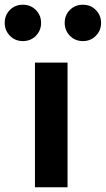

<svg xmlns="http://www.w3.org/2000/svg" viewBox="-75 -793 448 813"><path d="M73 -528H211V0H73ZM221 -751Q243 -773 276 -773Q309 -773 331 -750.5Q353 -728 353 -696Q353 -664 331 -641.5Q309 -619 276 -619Q243 -619 221 -641.5Q199 -664 199 -696Q199 -729 221 -751ZM-33 -751Q-11 -773 22 -773Q55 -773 77 -750.5Q99 -728 99 -696Q99 -664 77 -641.5Q55 -619 22 -619Q-11 -619 -33 -641.5Q-55 -664 -55 -696Q-55 -729 -33 -751Z"/></svg>

Font: Lopes Sans
Style: Bold
Weight: 700
Designer: Gabriel Lam, Diego Maldonado
Foundry: TypeRant, Foresti Design
Version: Version 4.000